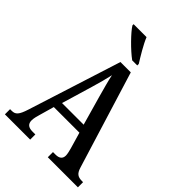

<svg xmlns="http://www.w3.org/2000/svg" viewBox="-266 -1043 1155 1155"><g transform="rotate(45 311.5 -465.5)"><path d="M314 -771H357V-784C333 -822 294 -886 276 -931H166V-921C187 -886 264 -807 314 -771ZM2 0H217V-44H192C156 -44 141 -60 141 -88C141 -105 147 -128 152 -144L179 -239H397L427 -136C432 -118 437 -97 437 -84C437 -58 421 -44 389 -44H367V0H623V-44H614C579 -44 562 -55 550 -94L359 -714H271L82 -121C62 -58 47 -44 16 -44H2ZM197 -291 255 -486C270 -536 282 -581 291 -622C299 -581 313 -534 328 -478L381 -291Z"/></g></svg>

Font: Noto Serif Hebrew Condensed Medium
Style: Regular
Weight: 500
Width: 3
Designer: Monotype Design Team
Foundry: Monotype Imaging Inc.
Version: Version 2.004